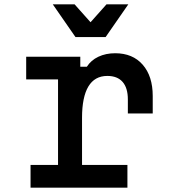

<svg xmlns="http://www.w3.org/2000/svg" viewBox="-20 -860 790 880"><path d="M348 -600V-554H378Q397 -584 431 -600Q465 -616 508 -616Q588 -616 634 -563.5Q680 -511 680 -420V-340H566V-404Q566 -457 542 -484.5Q518 -512 472 -512Q414 -512 385 -463.5Q356 -415 356 -320V-104H564V0H120V-104H246V-496H100V-600ZM464 -690H326L222 -840H322L428 -721H362L468 -840H568Z"/></svg>

Font: Martian Mono Custom sWd Rg
Style: Regular
Weight: 400
Width: 6
Monospace: yes
Designer: Alex Havermale
Foundry: Evil Martians
Version: Version 1.000